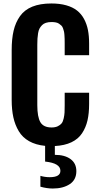

<svg xmlns="http://www.w3.org/2000/svg" viewBox="-20 -839 580 1116"><path d="M287.1 256.8Q252.4 256.8 214.8 246.1V183.1Q240.7 190.9 269 190.9Q331.1 190.9 331.1 153.8Q331.1 109.4 242.2 100.1V8.8Q188 3.4 149.4 -18.3Q110.8 -40 89.1 -76.4Q67.4 -112.8 57.6 -157.2Q47.9 -201.7 47.9 -258.8V-547.9Q47.9 -612.8 59.1 -660.6Q70.3 -708.5 96.2 -745.1Q122.1 -781.7 167.7 -800.3Q213.4 -818.8 278.8 -818.8Q327.6 -818.8 365.2 -808.1Q402.8 -797.4 427.7 -777.8Q452.6 -758.3 468.5 -728.8Q484.4 -699.2 491.2 -664.6Q498 -629.9 498 -585.9V-518.1H356V-587.9Q356 -604 355.7 -613Q355.5 -622.1 354.5 -635.7Q353.5 -649.4 351.6 -657Q349.6 -664.6 346.2 -674.6Q342.8 -684.6 336.9 -690.2Q331.1 -695.8 323.2 -701.2Q315.4 -706.5 304.4 -708.7Q293.5 -710.9 279.8 -710.9Q261.2 -710.9 247.3 -706.5Q233.4 -702.1 224.4 -692.9Q215.3 -683.6 209.7 -673.1Q204.1 -662.6 201.4 -646Q198.7 -629.4 197.8 -614.7Q196.8 -600.1 196.8 -579.1V-228Q196.8 -159.2 214.8 -128.7Q232.9 -98.1 279.8 -98.1Q301.3 -98.1 315.9 -105.2Q330.6 -112.3 338.4 -122.3Q346.2 -132.3 350.3 -151.4Q354.5 -170.4 355.2 -185.5Q356 -200.7 356 -227.1V-299.8H498V-234.9Q498 -180.2 488.5 -138.9Q479 -97.7 456.8 -64.2Q434.6 -30.8 395 -12Q355.5 6.8 298.8 9.8V61Q356.4 61 390.1 85.7Q423.8 110.4 423.8 155.8Q423.8 206.1 385.3 231.4Q346.7 256.8 287.1 256.8Z"/></svg>

Font: Oswald Medium
Style: Regular
Weight: 500
Designer: Vernon Adams
Foundry: Vernon Adams
Version: Version 4.103